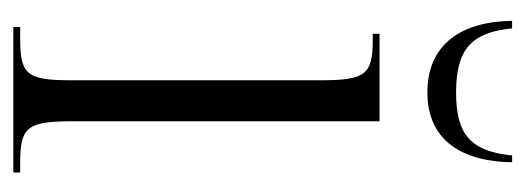

<svg xmlns="http://www.w3.org/2000/svg" viewBox="-264 -506 770 281"><g transform="rotate(90 120.5 -365.0)"><path d="M115 -606C185 -606 216 -657 217 -730H207C201 -669 176 -648 115 -648C52 -648 27 -670 21 -730H10C11 -656 44 -606 115 -606ZM19 0H232V-10H220C167 -10 157 -18 157 -85V-536H29V-526H38C88 -526 97 -516 97 -450V-85C97 -18 88 -10 34 -10H19Z"/></g></svg>

Font: Noto Serif Display ExtraCondensed Light
Style: Regular
Weight: 300
Width: 2
Designer: Monotype Design Team
Foundry: Monotype Imaging Inc.
Version: Version 2.009